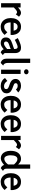

<svg xmlns="http://www.w3.org/2000/svg" viewBox="2250 -3110 871 5410"><g transform="rotate(90 2685.0 -404.5)"><path d="M70 0V-550H190V-477Q223.5 -509.5 262.8 -535.2Q302 -561 340 -561Q374.5 -561 400.8 -544.5Q427 -528 450.5 -505L383.5 -416Q368 -431 353.8 -440.5Q339.5 -450 320 -450Q296 -450 260.5 -422.5Q225 -395 190 -359V0Z M732.5 11Q661 11 606 -24Q551 -59 519.8 -123Q488.5 -187 488.5 -273Q488.5 -360.5 518.8 -425.2Q549 -490 603.8 -525.8Q658.5 -561.5 732 -561.5Q796 -561.5 838.2 -539.8Q880.5 -518 906 -485.2Q931.5 -452.5 944.2 -417Q957 -381.5 961 -353Q965 -324.5 965 -312.5Q965 -295 964.2 -285Q963.5 -275 962.5 -268.5H611Q611 -187.5 643.8 -137.2Q676.5 -87 731 -87Q754 -87 777.8 -92.8Q801.5 -98.5 828.2 -117.5Q855 -136.5 887.5 -176.5L963 -100Q920 -52.5 881.5 -28.8Q843 -5 806.2 3Q769.5 11 732.5 11ZM619 -354H843.5Q839 -398 811.5 -431.8Q784 -465.5 732 -465.5Q682 -465.5 653 -431.5Q624 -397.5 619 -354Z M1197 11Q1155 11 1118 -3.2Q1081 -17.5 1057.8 -49.5Q1034.5 -81.5 1034.5 -135Q1034.5 -206.5 1078.2 -247.2Q1122 -288 1212 -316.5Q1264 -333 1302.5 -346Q1341 -359 1359.5 -368.5V-391Q1359.5 -420 1347.2 -443.2Q1335 -466.5 1306 -466.5Q1282.5 -466.5 1247.2 -454Q1212 -441.5 1173.8 -423Q1135.5 -404.5 1102.5 -386.5L1052 -470.5Q1085.5 -488.5 1131 -509.8Q1176.5 -531 1226.8 -546.2Q1277 -561.5 1325.5 -561.5Q1383.5 -561.5 1416 -537.5Q1448.5 -513.5 1461.8 -476.2Q1475 -439 1475 -399.5V-115Q1475 -92 1493.5 -76.8Q1512 -61.5 1533 -49.5L1456.5 11Q1425.5 0 1400.5 -23.8Q1375.5 -47.5 1368.5 -75Q1332.5 -41 1288.8 -15Q1245 11 1197 11ZM1209 -82.5Q1231 -82.5 1257.5 -95.5Q1284 -108.5 1310.5 -128.8Q1337 -149 1359.5 -170V-272Q1345.5 -264 1311 -250.8Q1276.5 -237.5 1228.5 -221.5Q1188 -207.5 1168.5 -188.2Q1149 -169 1149 -137.5Q1149 -107.5 1166.8 -95Q1184.5 -82.5 1209 -82.5Z M1752.5 11Q1728 6 1700.2 -11.2Q1672.5 -28.5 1652.8 -62.2Q1633 -96 1633 -151V-820H1753V-183Q1753 -136.5 1770.5 -103.8Q1788 -71 1826.5 -59Z M2003.5 -647Q1972.5 -647 1952 -665Q1931.5 -683 1931.5 -711Q1931.5 -738.5 1952 -756.2Q1972.5 -774 2003.5 -774Q2033 -774 2053.2 -756.2Q2073.5 -738.5 2073.5 -711Q2073.5 -682.5 2053.2 -664.8Q2033 -647 2003.5 -647ZM1942.5 0V-550H2062.5V0Z M2404.5 11Q2330 11 2272.2 -19.5Q2214.5 -50 2178 -110.5L2261 -176.5Q2287 -131.5 2326 -107Q2365 -82.5 2407 -82.5Q2441 -82.5 2465.5 -96Q2490 -109.5 2490 -146.5Q2490 -182 2452.8 -202.5Q2415.5 -223 2358.5 -240.5Q2319 -252.5 2283.8 -273.2Q2248.5 -294 2226.2 -326.5Q2204 -359 2204 -406Q2204 -448 2221.5 -477.8Q2239 -507.5 2267.8 -525.8Q2296.5 -544 2330 -552.8Q2363.5 -561.5 2395.5 -561.5Q2454 -561.5 2502.8 -539.5Q2551.5 -517.5 2584.5 -484L2501.5 -418Q2478 -445 2453 -456.5Q2428 -468 2395.5 -468Q2365.5 -468 2344.2 -455.5Q2323 -443 2323 -412Q2323 -382 2350.2 -366.2Q2377.5 -350.5 2425.5 -335Q2455.5 -325.5 2487.8 -312.2Q2520 -299 2547.5 -279Q2575 -259 2592.2 -229Q2609.5 -199 2609.5 -156Q2609.5 -99 2579.5 -62Q2549.5 -25 2502.5 -7Q2455.5 11 2404.5 11Z M2923 11Q2851.5 11 2796.5 -24Q2741.5 -59 2710.2 -123Q2679 -187 2679 -273Q2679 -360.5 2709.2 -425.2Q2739.5 -490 2794.2 -525.8Q2849 -561.5 2922.5 -561.5Q2986.5 -561.5 3028.8 -539.8Q3071 -518 3096.5 -485.2Q3122 -452.5 3134.8 -417Q3147.5 -381.5 3151.5 -353Q3155.5 -324.5 3155.5 -312.5Q3155.5 -295 3154.8 -285Q3154 -275 3153 -268.5H2801.5Q2801.5 -187.5 2834.2 -137.2Q2867 -87 2921.5 -87Q2944.5 -87 2968.2 -92.8Q2992 -98.5 3018.8 -117.5Q3045.5 -136.5 3078 -176.5L3153.5 -100Q3110.5 -52.5 3072 -28.8Q3033.5 -5 2996.8 3Q2960 11 2923 11ZM2809.5 -354H3034Q3029.5 -398 3002 -431.8Q2974.5 -465.5 2922.5 -465.5Q2872.5 -465.5 2843.5 -431.5Q2814.5 -397.5 2809.5 -354Z M3469.5 11Q3398 11 3343 -24Q3288 -59 3256.8 -123Q3225.5 -187 3225.5 -273Q3225.5 -360.5 3255.8 -425.2Q3286 -490 3340.8 -525.8Q3395.5 -561.5 3469 -561.5Q3533 -561.5 3575.2 -539.8Q3617.5 -518 3643 -485.2Q3668.5 -452.5 3681.2 -417Q3694 -381.5 3698 -353Q3702 -324.5 3702 -312.5Q3702 -295 3701.2 -285Q3700.5 -275 3699.5 -268.5H3348Q3348 -187.5 3380.8 -137.2Q3413.5 -87 3468 -87Q3491 -87 3514.8 -92.8Q3538.5 -98.5 3565.2 -117.5Q3592 -136.5 3624.5 -176.5L3700 -100Q3657 -52.5 3618.5 -28.8Q3580 -5 3543.2 3Q3506.5 11 3469.5 11ZM3356 -354H3580.5Q3576 -398 3548.5 -431.8Q3521 -465.5 3469 -465.5Q3419 -465.5 3390 -431.5Q3361 -397.5 3356 -354Z M3807 0V-550H3927V-477Q3960.5 -509.5 3999.8 -535.2Q4039 -561 4077 -561Q4111.5 -561 4137.8 -544.5Q4164 -528 4187.5 -505L4120.5 -416Q4105 -431 4090.8 -440.5Q4076.5 -450 4057 -450Q4033 -450 3997.5 -422.5Q3962 -395 3927 -359V0Z M4717 9.5Q4678.5 -5 4655.2 -32.8Q4632 -60.5 4627 -85Q4585.5 -49.5 4538.8 -21Q4492 7.5 4441.5 7.5Q4377.5 7.5 4329.8 -26.5Q4282 -60.5 4255.5 -122.2Q4229 -184 4229 -267Q4229 -406.5 4290 -484Q4351 -561.5 4459.5 -561.5Q4504.5 -561.5 4542.2 -539.2Q4580 -517 4613 -481.5V-820H4733V-147.5Q4733 -105 4750.8 -86.5Q4768.5 -68 4794 -52ZM4450 -91Q4485 -91 4515.5 -106.8Q4546 -122.5 4570.8 -146.5Q4595.5 -170.5 4613 -195V-365Q4576 -407 4539.2 -433.8Q4502.5 -460.5 4463.5 -460.5Q4409 -460.5 4382 -409.8Q4355 -359 4355 -267Q4355 -221 4366 -180.8Q4377 -140.5 4398.2 -115.8Q4419.5 -91 4450 -91Z M5103 11Q5031.5 11 4976.5 -24Q4921.5 -59 4890.2 -123Q4859 -187 4859 -273Q4859 -360.5 4889.2 -425.2Q4919.5 -490 4974.2 -525.8Q5029 -561.5 5102.5 -561.5Q5166.5 -561.5 5208.8 -539.8Q5251 -518 5276.5 -485.2Q5302 -452.5 5314.8 -417Q5327.5 -381.5 5331.5 -353Q5335.5 -324.5 5335.5 -312.5Q5335.5 -295 5334.8 -285Q5334 -275 5333 -268.5H4981.5Q4981.5 -187.5 5014.2 -137.2Q5047 -87 5101.5 -87Q5124.5 -87 5148.2 -92.8Q5172 -98.5 5198.8 -117.5Q5225.5 -136.5 5258 -176.5L5333.5 -100Q5290.5 -52.5 5252 -28.8Q5213.5 -5 5176.8 3Q5140 11 5103 11ZM4989.5 -354H5214Q5209.5 -398 5182 -431.8Q5154.5 -465.5 5102.5 -465.5Q5052.5 -465.5 5023.5 -431.5Q4994.5 -397.5 4989.5 -354Z"/></g></svg>

Font: Junction SemiBold
Style: Regular
Weight: 600
Designer: Caroline Hadilaksono
Foundry: Caroline Hadilaksono, Tyler Finck, The League of Moveable Type
Version: Version 2.000; ttfautohint (v1.8.3)